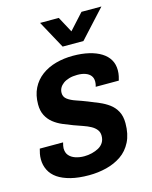

<svg xmlns="http://www.w3.org/2000/svg" viewBox="-111 -797 701 883"><g transform="rotate(-15 239.0 -355.5)"><path d="M203 12Q153 12 116 2.5Q79 -7 55 -23.5Q31 -40 19 -64Q7 -88 7 -116Q7 -130 9.5 -142.5Q12 -155 15 -165H126Q124 -158 122.5 -150.5Q121 -143 121 -138Q121 -117 132 -104Q143 -91 162 -84.5Q181 -78 204 -78Q223 -78 241 -82.5Q259 -87 273.5 -95Q288 -103 296.5 -116.5Q305 -130 305 -149Q305 -166 295.5 -178Q286 -190 270.5 -198.5Q255 -207 234.5 -214Q214 -221 192 -229Q168 -238 144.5 -248Q121 -258 102 -273Q83 -288 71.5 -310Q60 -332 60 -363Q60 -407 76.5 -440Q93 -473 122.5 -495Q152 -517 190.5 -527.5Q229 -538 272 -538Q314 -538 348 -530Q382 -522 406 -507Q430 -492 442.5 -470.5Q455 -449 455 -421Q455 -406 452 -392.5Q449 -379 447 -373H337Q340 -383 340.5 -389Q341 -395 341 -398Q341 -414 332.5 -425Q324 -436 308 -442Q292 -448 269 -448Q247 -448 230 -443Q213 -438 201.5 -429.5Q190 -421 184 -410Q178 -399 178 -386Q178 -367 193.5 -355.5Q209 -344 233 -336Q257 -328 285 -317Q310 -307 335 -296.5Q360 -286 380.5 -271Q401 -256 413.5 -233Q426 -210 426 -176Q426 -124 407.5 -87.5Q389 -51 357.5 -29.5Q326 -8 286 2Q246 12 203 12ZM458 -723 337 -591H238L166 -723H255L314 -613H263L363 -723Z"/></g></svg>

Font: Archivo SemiCondensed SemiBold
Style: Italic
Weight: 600
Width: 4
Italic angle: -10°
Designer: Hector Gatti
Foundry: Omnibus-Type
Version: Version 2.001